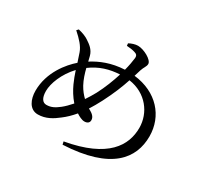

<svg xmlns="http://www.w3.org/2000/svg" viewBox="-162 -997 1323 1252"><g transform="rotate(30 500.0 -371.5)"><path d="M462 -374C448 -349 433 -323 417 -300C398 -318 379 -341 363 -370C344 -405 332 -444 323 -480C389 -529 458 -549 535 -553C517 -496 493 -433 462 -374ZM310 -180C279 -156 254 -141 217 -141C190 -141 170 -164 170 -219C170 -275 203 -363 270 -434C280 -404 291 -373 304 -345C320 -310 342 -273 371 -240C350 -216 329 -195 310 -180ZM636 -642C645 -671 660 -684 660 -704C660 -735 588 -774 543 -774C523 -774 498 -766 478 -755L480 -737C503 -736 523 -733 540 -728C557 -723 568 -717 566 -694C563 -668 557 -634 547 -596C447 -591 373 -560 313 -522C310 -535 307 -548 304 -559C293 -602 260 -624 236 -640C216 -655 185 -666 155 -673L143 -660C188 -620 220 -586 234 -546C241 -527 248 -504 256 -480C200 -432 110 -326 110 -186C110 -122 137 -59 200 -59C259 -59 305 -88 344 -119C372 -140 398 -165 424 -196C442 -184 466 -171 486 -171C507 -171 522 -181 522 -201C522 -227 500 -243 478 -255L470 -259C487 -286 504 -315 521 -348C563 -430 588 -493 607 -551C740 -532 818 -426 818 -314C818 -182 739 -45 434 9L439 31C795 14 903 -133 903 -299C903 -451 797 -573 621 -593Z"/></g></svg>

Font: Source Han Serif JP Medium
Style: Regular
Weight: 500
Designer: Ryoko NISHIZUKA 西塚涼子 (kana & ideographs); Frank Grießhammer (Latin, Greek & Cyrillic); Wenlong ZHANG 张文龙 (bopomofo); San
Foundry: Adobe Systems Incorporated
Version: Version 1.001;PS 1.001;hotconv 16.6.54;makeotf.lib2.5.65590